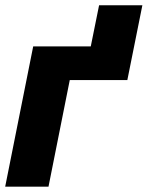

<svg xmlns="http://www.w3.org/2000/svg" viewBox="-21 -703 557 723"><path d="M458.5 -401.4H241.7L161.6 0H-1.5L104 -528.3H320.8L352.1 -683.1H515.1Z"/></svg>

Font: Roboto-BlackItalic
Style: Italic
Weight: 900
Italic angle: -12°
Designer: Google
Version: Version 1.100141; 2013